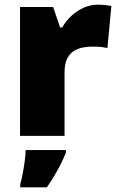

<svg xmlns="http://www.w3.org/2000/svg" viewBox="-20 -583 509 824"><path d="M400 -563Q416 -563 433 -561Q450 -559 458 -557L441 -377Q431 -379 416.5 -381Q402 -383 376 -383Q358 -383 337.5 -379.5Q317 -376 298.5 -365Q280 -354 268.5 -332Q257 -310 257 -272V0H66V-553H208L238 -465H247Q262 -492 286 -514.5Q310 -537 339.5 -550Q369 -563 400 -563ZM263 72Q252 99 240 122.5Q228 146 214 170Q200 194 181 221H67V207Q73 186 78 159Q83 132 86.5 106Q90 80 90 61H263Z"/></svg>

Font: Noto Sans Khmer Black
Style: Regular
Weight: 900
Version: Version 2.003